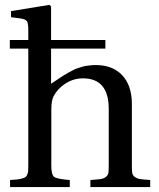

<svg xmlns="http://www.w3.org/2000/svg" viewBox="-20 -762 647 782"><path d="M21 0V-28.8Q40 -30.3 50.8 -31.2Q61.5 -32.2 71 -35.2Q80.6 -38.1 84.5 -41.3Q88.4 -44.4 91.3 -51.5Q94.2 -58.6 94.7 -65.9Q95.2 -73.2 95.2 -86.9V-564H20V-599.1H95.2V-642.1Q95.2 -668.5 89.1 -676.3Q83 -684.1 63 -687L24.9 -691.9V-716.8L181.2 -742.2L188 -735.8V-599.1H409.2V-564H188V-420.9Q190.9 -422.9 206.1 -432.9Q221.2 -442.9 224.4 -445.1Q227.5 -447.3 240.7 -455.6Q253.9 -463.9 258.3 -466.1Q262.7 -468.3 274.4 -474.6Q286.1 -481 292.2 -482.7Q298.3 -484.4 309.3 -488.3Q320.3 -492.2 328.6 -493.4Q336.9 -494.6 347.7 -495.8Q358.4 -497.1 369.1 -497.1Q439 -497.1 478 -455.3Q517.1 -413.6 517.1 -337.9V-86.9Q517.1 -66.9 518.6 -57.6Q520 -48.3 528.8 -41.5Q537.6 -34.7 550.5 -32.7Q563.5 -30.8 591.8 -28.8V0H348.1V-28.8Q377 -30.8 389.9 -32.7Q402.8 -34.7 411.4 -41.5Q419.9 -48.3 421.4 -57.6Q422.9 -66.9 422.9 -86.9V-317.9Q422.9 -442.9 317.9 -442.9Q279.3 -442.9 247.1 -422.1Q214.8 -401.4 198.2 -370.1Q189 -352.1 189 -315.9V-86.9Q189 -50.3 200.7 -41.5Q212.4 -32.7 264.2 -28.8V0Z"/></svg>

Font: Heuristica
Style: Regular
Weight: 400
Version: Version 1.0.2